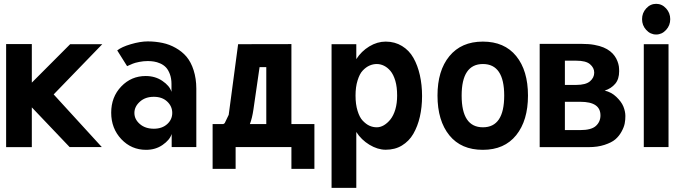

<svg xmlns="http://www.w3.org/2000/svg" viewBox="-20 -749 3492 978"><path d="M142.1 -202.1 334.5 0H498.5L253.4 -268.1L501 -523.9H337.4L142.1 -328.1V-524.4H11.2V0.5H142.1Z M763.7 -255.9C792.5 -255.9 814.9 -247.6 832 -231.4C849.1 -215.3 857.4 -195.8 857.4 -173.8C857.4 -151.9 849.1 -132.8 832 -117.2C814.9 -101.6 792.5 -93.3 763.7 -93.3C734.9 -93.3 710.9 -101.1 692.4 -117.2C673.8 -133.3 664.6 -151.9 664.6 -173.8C664.6 -195.8 674.3 -214.8 692.9 -231.4C711.4 -248 734.9 -255.9 763.7 -255.9ZM722.2 -361.8C673.3 -361.8 631.8 -344.2 597.7 -308.6C563.5 -272.9 546.4 -228.5 546.4 -174.8C546.4 -121.1 564 -76.2 598.1 -40C632.3 -3.9 674.3 14.2 724.1 14.2C756.3 14.2 784.2 5.9 808.1 -10.7C832 -27.3 847.7 -45.4 854.5 -66.4V0H980V-148.9V-297.4C980 -332 975.1 -363.3 966.3 -391.1C957.5 -418.9 945.3 -441.9 930.2 -460C915 -478 896.5 -492.7 875 -504.9C853.5 -517.1 831.5 -525.4 808.1 -530.3C784.7 -535.2 759.8 -538.1 732.9 -538.1C707 -538.1 678.2 -533.2 646.5 -523.9C614.7 -514.6 591.8 -503.9 577.1 -492.2L627.4 -412.1C640.1 -417.5 649.9 -421.9 656.7 -424.8C663.6 -427.7 674.3 -430.7 689 -433.6C703.6 -436.5 717.8 -438 732.9 -438C744.1 -438 754.4 -437 764.2 -435.5C773.9 -434.1 785.2 -430.7 796.4 -425.8C807.6 -420.9 817.9 -413.6 825.7 -405.3C833.5 -397 839.8 -385.7 845.2 -371.6C850.6 -357.4 853.5 -340.3 853.5 -321.3V-281.2C847.2 -302.2 831.5 -320.3 807.1 -336.9C782.7 -353.5 754.4 -361.8 722.2 -361.8Z M1581.5 111.3V-117.2H1464.4V-524.4L1192.9 -523.9L1145 -164.1L1124.5 -121.6C1122.6 -120.1 1120.1 -118.7 1117.7 -117.2H1063V111.3H1180.2V0H1464.4V111.3ZM1336.4 -117.2H1252.9C1260.3 -136.2 1266.6 -161.1 1271 -191.9L1302.2 -407.2H1336.4Z M1794.9 208V-76.7C1812 -49.8 1834.5 -28.3 1861.8 -11.7C1889.2 4.9 1917 13.7 1944.8 13.7C1975.6 13.7 2003.4 6.8 2027.3 -7.8C2051.3 -22.5 2070.8 -42 2085.4 -67.4C2100.1 -92.8 2111.3 -122.1 2118.7 -154.3C2126 -186.5 2129.9 -221.7 2129.9 -259.8C2129.9 -297.9 2126 -333.5 2118.7 -366.2C2111.3 -398.9 2100.6 -428.2 2085.9 -454.1C2071.3 -480 2051.8 -500 2027.8 -514.6C2003.9 -529.3 1976.1 -537.1 1944.8 -537.1C1916.5 -537.1 1888.7 -529.3 1861.3 -512.7C1834 -496.1 1812 -474.6 1794.9 -447.8V-523.9H1668.9V208ZM2002.9 -262.2C2002.9 -236.3 2000 -212.9 1993.7 -191.4C1987.3 -169.9 1978.5 -152.8 1968.3 -140.1C1958 -127.4 1946.8 -117.7 1935.1 -110.8C1923.3 -104 1911.1 -100.6 1899.4 -100.6C1886.7 -100.6 1874.5 -103 1862.3 -108.4C1850.1 -113.8 1838.9 -122.6 1827.6 -134.3C1816.4 -146 1808.1 -162.6 1801.3 -184.6C1794.4 -206.5 1791 -232.4 1791 -262.2C1791 -291.5 1794.4 -316.9 1801.3 -338.9C1808.1 -360.8 1816.4 -377.9 1827.6 -389.6C1838.9 -401.4 1850.1 -409.7 1862.3 -415C1874.5 -420.4 1886.7 -422.9 1899.4 -422.9C1912.1 -422.9 1924.3 -419.9 1936 -414.1C1947.8 -408.2 1958.5 -399.9 1968.8 -387.7C1979 -375.5 1987.3 -358.9 1993.7 -337.4C2000 -315.9 2002.9 -291 2002.9 -262.2Z M2331.5 -262.2C2331.5 -369.1 2367.7 -422.9 2439.9 -422.9C2512.2 -422.9 2548.3 -369.1 2548.3 -262.2C2548.3 -154.3 2512.2 -100.6 2439.9 -100.6C2367.7 -100.6 2331.5 -154.3 2331.5 -262.2ZM2208.5 -262.2C2208.5 -176.3 2229 -108.9 2269 -59.6C2309.1 -10.3 2365.7 14.2 2439.5 14.2C2512.7 14.2 2569.3 -10.7 2609.4 -60.5C2649.4 -110.4 2669.4 -177.2 2669.4 -262.2C2669.4 -347.2 2649.4 -414.1 2609.4 -463.4C2569.3 -512.7 2512.7 -537.1 2439.5 -537.1C2366.2 -537.1 2309.6 -512.2 2269 -462.9C2228.5 -413.6 2208.5 -346.7 2208.5 -262.2Z M2857.4 -230.5H2936C3004.9 -230.5 3038.6 -207.5 3038.6 -161.1C3038.6 -139.6 3030.8 -121.6 3015.1 -107.4C2999.5 -93.3 2973.1 -86.4 2936 -86.4H2857.4ZM2857.4 -439.9H2914.6C2947.8 -439.9 2971.2 -434.1 2985.4 -421.9C2999.5 -409.7 3006.8 -396 3006.8 -378.9C3006.8 -361.8 2999.5 -347.2 2985.4 -335C2971.2 -322.8 2947.8 -316.4 2914.6 -316.4H2857.4ZM2729 -525.4V0.5H2978C3008.8 0.5 3036.1 -3.4 3059.6 -11.2C3083 -19 3101.1 -27.8 3114.3 -39.1C3127.4 -50.3 3137.7 -63.5 3146 -78.6C3154.3 -93.8 3159.7 -107.4 3162.1 -120.1C3164.6 -132.8 3165.5 -145.5 3165.5 -158.2C3165.5 -173.3 3162.1 -189.5 3155.3 -206.5C3148.4 -223.6 3136.2 -239.3 3119.6 -255.4C3103 -271.5 3083 -282.2 3060.1 -287.6C3082.5 -294.4 3100.1 -306.2 3113.8 -322.3C3127.4 -338.4 3133.8 -359.9 3133.8 -386.2C3133.8 -394.5 3133.3 -402.8 3132.3 -411.1C3131.3 -419.4 3128.4 -428.2 3125 -437.5C3121.6 -446.8 3116.7 -455.6 3110.8 -463.9C3105 -472.2 3097.7 -480 3087.9 -487.8C3078.1 -495.6 3066.9 -502 3054.2 -507.3C3041.5 -512.7 3025.9 -517.1 3007.3 -520.5C2988.8 -523.9 2968.8 -525.4 2946.3 -525.4Z M3250.5 -651.4C3250.5 -630.4 3257.3 -612.3 3271.5 -596.7C3285.6 -581.1 3302.7 -573.2 3322.3 -573.2C3341.8 -573.2 3358.9 -581.1 3373 -596.7C3387.2 -612.3 3394 -630.4 3394 -651.4C3394 -672.4 3387.2 -690.4 3373 -706.1C3358.9 -721.7 3341.8 -729.5 3322.3 -729.5C3302.7 -729.5 3285.6 -721.7 3271.5 -706.1C3257.3 -690.4 3250.5 -672.4 3250.5 -651.4ZM3259.3 -523.9V0H3385.3V-523.9Z"/></svg>

Font: Tuffy
Style: Bold
Weight: 700
Designer: Thatcher Ulrich, Karoly Barta, Michael Everson
Version: Version 001.270